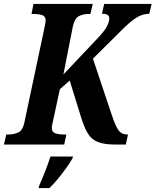

<svg xmlns="http://www.w3.org/2000/svg" viewBox="-41 -734 790 975"><path d="M-21 0 -9 -51H2Q29 -51 52 -61.5Q75 -72 83 -113L185 -594Q188 -609 189.5 -617Q191 -625 191 -629Q191 -651 174 -657Q157 -663 130 -663H119L129 -714H430L418 -663H408Q381 -663 359.5 -652Q338 -641 329 -600L281 -356L456 -541Q492 -579 503 -602Q514 -625 514 -640Q514 -652 506 -658Q498 -664 477 -664L488 -714H729L717 -664Q682 -664 649.5 -643Q617 -622 575 -579L431 -436L527 -149Q545 -95 560.5 -73Q576 -51 606 -51H609L598 0H545Q488 0 455.5 -13Q423 -26 404 -58Q385 -90 368 -147L313 -325L263 -281L227 -114Q225 -105 223.5 -97Q222 -89 222 -85Q222 -63 240 -57Q258 -51 285 -51H296L285 0ZM158 209Q173 175 188.5 135.5Q204 96 215 61H330L327 70Q316 90 296.5 117.5Q277 145 254.5 172.5Q232 200 210 221H155Z"/></svg>

Font: Noto Serif Condensed
Style: Bold Italic
Weight: 700
Width: 3
Italic angle: -12°
Designer: Monotype Design Team
Foundry: Monotype Imaging Inc.
Version: Version 2.014